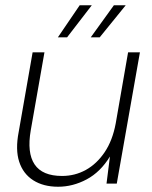

<svg xmlns="http://www.w3.org/2000/svg" viewBox="-20 -698 579 730"><path d="M201 12Q145 12 106.5 -12.5Q68 -37 53 -83Q38 -129 51 -196L104 -499H149L97 -203Q82 -117 111.5 -73Q141 -29 216 -29Q265 -29 306.5 -52Q348 -75 378 -119.5Q408 -164 420 -229L467 -499H512L424 0H385L398 -103Q362 -44 309.5 -16Q257 12 201 12ZM325 -556 413 -678H458L359 -556ZM200 -556 283 -678H329L235 -556Z"/></svg>

Font: DM Sans 20pt ExtraLight
Style: Italic
Weight: 250
Italic angle: -10°
Version: Version 4.004;gftools[0.9.30]